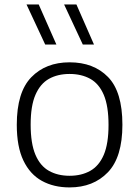

<svg xmlns="http://www.w3.org/2000/svg" viewBox="-20 -828 622 858"><path d="M291 9.5Q220 9.5 167 -19.8Q114 -49 84.5 -110.8Q55 -172.5 55 -270.5Q55 -416 119.8 -482.8Q184.5 -549.5 291 -549.5Q398.5 -549.5 462.8 -483.8Q527 -418 527 -270.5Q527 -125.5 462 -58Q397 9.5 291 9.5ZM291 -42.5Q344 -42.5 383.2 -64.5Q422.5 -86.5 443.8 -136.2Q465 -186 465 -269.5Q465 -354 443.8 -404Q422.5 -454 383.2 -475.8Q344 -497.5 291 -497.5Q238 -497.5 199 -475.8Q160 -454 138.5 -404.5Q117 -355 117 -271.5Q117 -187 138.2 -136.8Q159.5 -86.5 198.8 -64.5Q238 -42.5 291 -42.5ZM350 -629 266.5 -808H321.5L400 -629ZM182 -629 98.5 -808H153L232 -629Z"/></svg>

Font: Encode Sans SemiExpanded SemiExpanded Light
Style: Regular
Weight: 300
Width: 6
Designer: Multiple Designers
Foundry: Impallari Type
Version: Version 3.000; ttfautohint (v1.8.3) -l 8 -r 50 -G 200 -x 14 